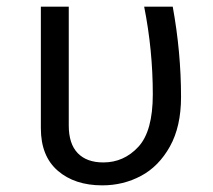

<svg xmlns="http://www.w3.org/2000/svg" viewBox="-20 -547 640 578"><path d="M525 -255Q525 -166 491.5 -106Q458 -46 404.5 -17.5Q351 11 288 11Q205 11 154 -33Q103 -77 103 -161V-527H187V-169Q187 -114 214 -86Q241 -58 291 -58Q353 -58 396.5 -105Q440 -152 440 -263Q440 -396 414 -527H500Q525 -390 525 -255Z"/></svg>

Font: Fira Mono
Style: Regular
Weight: 400
Designer: Carrois Corporate & Edenspiekermann AG
Foundry: Carrois Corporate GbR & Edenspiekermann AG
Version: Version 3.206